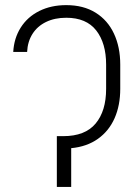

<svg xmlns="http://www.w3.org/2000/svg" viewBox="-20 -737 527 757"><path d="M398.4 -386.7V-482.4Q398.4 -566.9 359.4 -616.9Q320.3 -667 241.2 -667Q195.8 -667 161.6 -650.4Q127.4 -633.8 108.2 -603.5Q88.9 -573.2 86.9 -532.2H32.2Q35.2 -586.4 61.8 -628.4Q88.4 -670.4 134.8 -693.6Q181.2 -716.8 241.2 -716.8Q309.1 -716.8 356.9 -687Q404.8 -657.2 429.4 -604.2Q454.1 -551.3 454.1 -482.4V-386.7Q454.1 -321.8 431.9 -271.2Q409.7 -220.7 366.2 -189.7Q322.8 -158.7 260.7 -152.8V0H204.1V-200.2H229.5Q315.4 -200.2 356.9 -249.8Q398.4 -299.3 398.4 -386.7Z"/></svg>

Font: Pretendard JP ExtraLight
Style: Regular
Weight: 200
Designer: Base glyphs from Inter by Rasmus Andersson; Hangeul glyphs from Noto Sans CJK(Source Han Sans) by Jang Soo-young and Kan
Foundry: Kil Hyung-jin
Version: Version 1.309